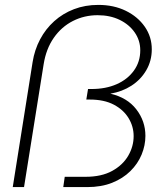

<svg xmlns="http://www.w3.org/2000/svg" viewBox="-20 -763 682 783"><path d="M32 0 113 -510Q121 -560 143.5 -602.5Q166 -645 201 -676.5Q236 -708 281.5 -725.5Q327 -743 381 -743Q444 -743 493 -719Q542 -695 570.5 -654Q599 -613 599 -562Q599 -515 576.5 -476.5Q554 -438 516 -413.5Q478 -389 430 -381Q499 -365 536 -317Q573 -269 573 -209Q573 -170 557.5 -132.5Q542 -95 511.5 -65Q481 -35 437 -17.5Q393 0 335 0H238L244 -42H329Q394 -42 437.5 -66Q481 -90 503 -128Q525 -166 525 -208Q525 -247 504.5 -281Q484 -315 444.5 -336Q405 -357 346 -357H332L339 -400H353Q411 -400 455.5 -419.5Q500 -439 526 -475Q552 -511 552 -558Q552 -598 529.5 -630.5Q507 -663 468 -682Q429 -701 378 -701Q324 -701 277.5 -677.5Q231 -654 199.5 -609Q168 -564 158 -501L78 0Z"/></svg>

Font: MuseoModerno ExtraLight
Style: Italic
Weight: 250
Italic angle: -9°
Designer: Pablo Cosgaya, Héctor Gatti, Marcela Romero, and the Authors of The MuseoModerno Project.
Foundry: Omnibus-Type Team
Version: Version 1.003